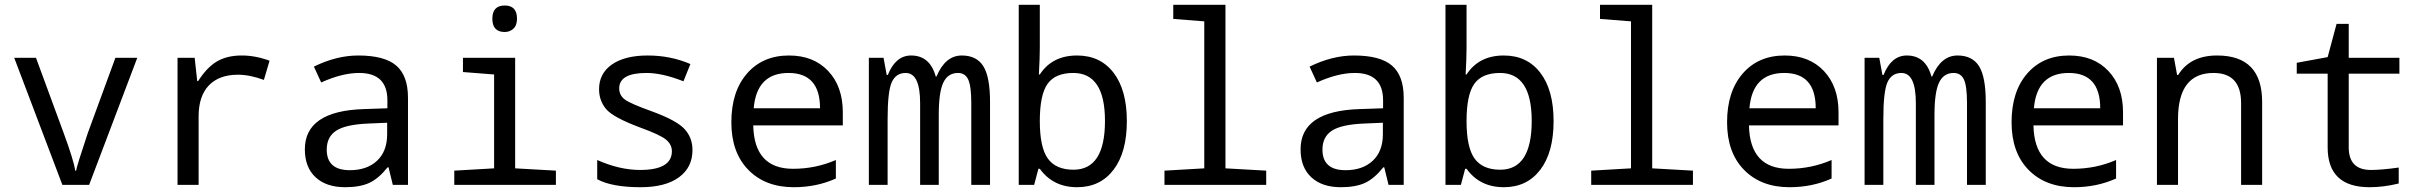

<svg xmlns="http://www.w3.org/2000/svg" viewBox="-20 -780 10242 810"><path d="M243.2 0 40 -536.1H131.8L249 -217.8Q290.5 -105 297.9 -59.1H300.8Q304.2 -80.6 350.1 -217.8L466.8 -536.1H559.1L356 0Z M1117.2 -523.9 1093.3 -442.9Q1033.2 -464.8 983.9 -464.8Q904.3 -464.8 861.1 -419.7Q817.9 -374.5 817.9 -289.1V0H729V-536.1H801.3L812 -438H815.9Q853 -496.1 895.5 -521Q938 -545.9 1000 -545.9Q1057.6 -545.9 1117.2 -523.9Z M1637.2 0 1619.1 -74.2H1615.2Q1577.6 -26.9 1538.1 -8.5Q1498.5 9.8 1436 9.8Q1356.4 9.8 1311.3 -32.2Q1266.1 -74.2 1266.1 -149.9Q1266.1 -312 1515.1 -319.8L1614.3 -323.2V-356.9Q1614.3 -472.2 1495.1 -472.2Q1423.3 -472.2 1335 -432.1L1304.2 -499Q1399.9 -545.9 1491.2 -545.9Q1602.1 -545.9 1651.6 -503.4Q1701.2 -460.9 1701.2 -367.2V0ZM1613.3 -262.2 1534.2 -258.8Q1438.5 -254.9 1398.4 -228.8Q1358.4 -202.6 1358.4 -148.9Q1358.4 -62 1456.1 -62Q1527.8 -62 1570.6 -101.8Q1613.3 -141.6 1613.3 -213.9Z M2109.4 -756.8Q2161.1 -756.8 2161.1 -701.2Q2161.1 -672.9 2145.8 -658.9Q2130.4 -645 2109.4 -645Q2057.1 -645 2057.1 -701.2Q2057.1 -756.8 2109.4 -756.8ZM2064.5 -465.8 1933.1 -476.1V-536.1H2153.3V-69.8L2325.2 -60.1V0H1896.5V-60.1L2064.5 -69.8Z M2499.5 -23.9V-105Q2593.8 -63 2680.2 -63Q2814.5 -63 2814.5 -142.1Q2814.5 -169.9 2790.5 -190.4Q2766.6 -210.9 2680.2 -242.2Q2566.4 -284.7 2536.9 -320.1Q2507.3 -355.5 2507.3 -403.8Q2507.3 -470.2 2561.8 -508.1Q2616.2 -545.9 2712.4 -545.9Q2809.1 -545.9 2892.6 -509.8L2863.3 -437Q2774.4 -472.2 2707.5 -472.2Q2592.3 -472.2 2592.3 -407.2Q2592.3 -377.4 2616.9 -359.6Q2641.6 -341.8 2730.5 -310.1Q2833.5 -272.5 2867.4 -236.1Q2901.4 -199.7 2901.4 -147Q2901.4 -73.7 2844.2 -32Q2787.1 9.8 2682.6 9.8Q2561.5 9.8 2499.5 -23.9Z M3535.6 -251H3157.7Q3161.6 -67.9 3325.7 -67.9Q3420.9 -67.9 3506.3 -105V-26.9Q3425.3 9.8 3328.6 9.8Q3209 9.8 3137.2 -63.2Q3065.4 -136.2 3065.4 -264.2Q3065.4 -394 3131.6 -470Q3197.8 -545.9 3308.6 -545.9Q3412.1 -545.9 3473.9 -480.5Q3535.6 -415 3535.6 -306.2ZM3159.7 -323.2H3439.5Q3439.5 -472.2 3306.6 -472.2Q3172.4 -472.2 3159.7 -323.2Z M4077.6 0V-345.2Q4077.6 -416.5 4064.7 -444.3Q4051.8 -472.2 4021.5 -472.2Q3979 -472.2 3959.7 -431.6Q3940.4 -391.1 3940.4 -295.9V0H3861.8V-345.2Q3861.8 -472.2 3800.8 -472.2Q3759.8 -472.2 3742.2 -433.3Q3724.6 -394.5 3724.6 -277.8V0H3645.5V-536.1H3707.5L3720.7 -463.9H3725.6Q3758.3 -545.9 3823.7 -545.9Q3903.3 -545.9 3927.7 -457H3930.7Q3967.8 -545.9 4037.6 -545.9Q4100.1 -545.9 4128.4 -500.7Q4156.7 -455.6 4156.7 -350.1V0Z M4366.7 -67.9H4360.8L4342.8 0H4277.8V-759.8H4366.7V-576.2Q4366.7 -536.6 4362.8 -465.8H4366.7Q4418.9 -545.9 4523.9 -545.9Q4622.1 -545.9 4678 -472.9Q4733.9 -399.9 4733.9 -269Q4733.9 -137.2 4677.7 -63.7Q4621.6 9.8 4523.9 9.8Q4422.9 9.8 4366.7 -67.9ZM4366.7 -269Q4366.7 -158.2 4400.6 -111.1Q4434.6 -64 4508.8 -64Q4641.6 -64 4641.6 -270Q4641.6 -472.2 4507.8 -472.2Q4432.1 -472.2 4399.4 -426.3Q4366.7 -380.4 4366.7 -269Z M5060.5 -689.9 4929.7 -700.2V-759.8H5149.9V-69.8L5321.8 -60.1V0H4892.6V-60.1L5060.5 -69.8Z M5837.9 0 5819.8 -74.2H5815.9Q5778.3 -26.9 5738.8 -8.5Q5699.2 9.8 5636.7 9.8Q5557.1 9.8 5512 -32.2Q5466.8 -74.2 5466.8 -149.9Q5466.8 -312 5715.8 -319.8L5814.9 -323.2V-356.9Q5814.9 -472.2 5695.8 -472.2Q5624 -472.2 5535.6 -432.1L5504.9 -499Q5600.6 -545.9 5691.9 -545.9Q5802.7 -545.9 5852.3 -503.4Q5901.9 -460.9 5901.9 -367.2V0ZM5814 -262.2 5734.9 -258.8Q5639.2 -254.9 5599.1 -228.8Q5559.1 -202.6 5559.1 -148.9Q5559.1 -62 5656.7 -62Q5728.5 -62 5771.2 -101.8Q5814 -141.6 5814 -213.9Z M6167 -67.9H6161.1L6143.1 0H6078.1V-759.8H6167V-576.2Q6167 -536.6 6163.1 -465.8H6167Q6219.2 -545.9 6324.2 -545.9Q6422.4 -545.9 6478.3 -472.9Q6534.2 -399.9 6534.2 -269Q6534.2 -137.2 6478 -63.7Q6421.9 9.8 6324.2 9.8Q6223.1 9.8 6167 -67.9ZM6167 -269Q6167 -158.2 6200.9 -111.1Q6234.9 -64 6309.1 -64Q6441.9 -64 6441.9 -270Q6441.9 -472.2 6308.1 -472.2Q6232.4 -472.2 6199.7 -426.3Q6167 -380.4 6167 -269Z M6860.8 -689.9 6730 -700.2V-759.8H6950.2V-69.8L7122.1 -60.1V0H6692.9V-60.1L6860.8 -69.8Z M7736.3 -251H7358.4Q7362.3 -67.9 7526.4 -67.9Q7621.6 -67.9 7707 -105V-26.9Q7626 9.8 7529.3 9.8Q7409.7 9.8 7337.9 -63.2Q7266.1 -136.2 7266.1 -264.2Q7266.1 -394 7332.3 -470Q7398.4 -545.9 7509.3 -545.9Q7612.8 -545.9 7674.6 -480.5Q7736.3 -415 7736.3 -306.2ZM7360.4 -323.2H7640.1Q7640.1 -472.2 7507.3 -472.2Q7373 -472.2 7360.4 -323.2Z M8278.3 0V-345.2Q8278.3 -416.5 8265.4 -444.3Q8252.4 -472.2 8222.2 -472.2Q8179.7 -472.2 8160.4 -431.6Q8141.1 -391.1 8141.1 -295.9V0H8062.5V-345.2Q8062.5 -472.2 8001.5 -472.2Q7960.4 -472.2 7942.9 -433.3Q7925.3 -394.5 7925.3 -277.8V0H7846.2V-536.1H7908.2L7921.4 -463.9H7926.3Q7959 -545.9 8024.4 -545.9Q8104 -545.9 8128.4 -457H8131.3Q8168.5 -545.9 8238.3 -545.9Q8300.8 -545.9 8329.1 -500.7Q8357.4 -455.6 8357.4 -350.1V0Z M8936.5 -251H8558.6Q8562.5 -67.9 8726.6 -67.9Q8821.8 -67.9 8907.2 -105V-26.9Q8826.2 9.8 8729.5 9.8Q8609.9 9.8 8538.1 -63.2Q8466.3 -136.2 8466.3 -264.2Q8466.3 -394 8532.5 -470Q8598.6 -545.9 8709.5 -545.9Q8813 -545.9 8874.8 -480.5Q8936.5 -415 8936.5 -306.2ZM8560.5 -323.2H8840.3Q8840.3 -472.2 8707.5 -472.2Q8573.2 -472.2 8560.5 -323.2Z M9434.6 0V-345.2Q9434.6 -472.2 9318.4 -472.2Q9168.5 -472.2 9168.5 -277.8V0H9079.6V-536.1H9151.4L9164.6 -463.9H9169.4Q9219.7 -545.9 9333.5 -545.9Q9523.4 -545.9 9523.4 -350.1V0Z M10099.6 -73.2V-5.9Q10036.1 9.8 9976.6 9.8Q9799.8 9.8 9799.8 -158.2V-469.2H9669.4V-515.1L9799.8 -539.1L9837.4 -679.2H9888.7V-536.1H10102.5V-469.2H9888.7V-158.2Q9888.7 -63 9982.4 -63Q10027.8 -63 10099.6 -73.2Z"/></svg>

Font: Apple Sans Adjectives
Style: Regular
Weight: 400
Monospace: yes
Foundry: Apple Sans Adjectives
Version: Version 0.01